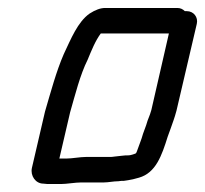

<svg xmlns="http://www.w3.org/2000/svg" viewBox="-20 -465 515 482"><path d="M147 -67H129L156 -183C169 -228 181 -277 200 -315C210 -339 219 -362 233 -381H404L360 -189C355 -171 352 -169 347 -151L339 -129C335 -114 329 -101 324 -86C323 -83 322 -81 321 -80C317 -78 307 -75 303 -75C298 -75 292 -75 286 -74L268 -72C263 -71 258 -71 255 -71H196C181 -71 161 -67 147 -67ZM89 -4C94 -3 101 -3 110 -3H133C147 -3 169 -7 184 -7H241C252 -7 265 -10 277 -10C282 -11 287 -11 291 -11C298 -12 305 -13 314 -15L329 -19C371 -31 386 -74 401 -122L409 -144C415 -162 417 -165 423 -187L474 -405C478 -422 466 -437 449 -437H444C439 -442 433 -445 425 -445H244C232 -445 219 -440 205 -431C175 -410 158 -367 140 -329C121 -285 108 -236 93 -185L60 -43C56 -24 69 -4 89 -4Z"/></svg>

Font: Electronic
Style: SeBdIt
Weight: 600
Version: Version 1.011